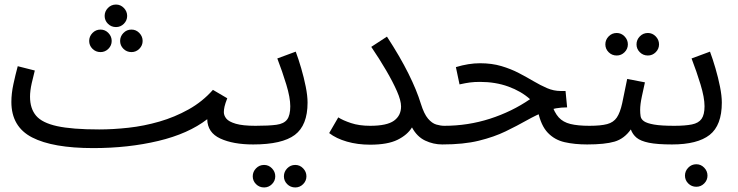

<svg xmlns="http://www.w3.org/2000/svg" viewBox="-20 -630 3243 844"><path d="M390 21 416 -61Q477 -61 545 -68.5Q613 -76 680.5 -95.5Q748 -115 809 -149Q870 -183 916 -235L979 -198Q970 -175 967 -161.5Q964 -148 964 -137Q964 -122 975 -108.5Q986 -95 1016.5 -86Q1047 -77 1103 -77Q1124 -77 1133.5 -65.5Q1143 -54 1143 -38Q1143 -22 1129 -8.5Q1115 5 1093 5Q1005 5 948.5 -21Q892 -47 891 -106Q808 -42 676 -10.5Q544 21 390 21ZM390 21Q212 21 121 -26Q30 -73 30 -182Q30 -219 39 -260.5Q48 -302 58 -339L133 -320Q127 -298 119.5 -264.5Q112 -231 112 -205Q112 -153 138.5 -121.5Q165 -90 231 -75.5Q297 -61 416 -61L436 -11ZM490 -511Q469 -511 454.5 -525.5Q440 -540 440 -560Q440 -580 454.5 -595Q469 -610 490 -610Q510 -610 524.5 -595Q539 -580 539 -560Q539 -540 524.5 -525.5Q510 -511 490 -511ZM422 -401Q401 -401 386.5 -415.5Q372 -430 372 -450Q372 -470 386.5 -485Q401 -500 422 -500Q442 -500 456.5 -485Q471 -470 471 -450Q471 -430 456.5 -415.5Q442 -401 422 -401ZM558 -401Q537 -401 522.5 -415.5Q508 -430 508 -450Q508 -470 522.5 -485Q537 -500 558 -500Q578 -500 592.5 -485Q607 -470 607 -450Q607 -430 592.5 -415.5Q578 -401 558 -401Z M1093 5 1103 -77Q1162 -77 1195 -81.5Q1228 -86 1242 -104.5Q1256 -123 1256 -163Q1256 -201 1238.5 -258.5Q1221 -316 1199 -373L1280 -403Q1292 -371 1304 -330Q1316 -289 1324 -249Q1332 -209 1332 -179Q1332 -79 1276 -37Q1220 5 1093 5ZM1278 194Q1257 194 1242.5 179.5Q1228 165 1228 145Q1228 125 1242.5 110Q1257 95 1278 95Q1298 95 1312.5 110Q1327 125 1327 145Q1327 165 1312.5 179.5Q1298 194 1278 194ZM1141 194Q1120 194 1105.5 179.5Q1091 165 1091 145Q1091 125 1105.5 110Q1120 95 1141 95Q1161 95 1175.5 110Q1190 125 1190 145Q1190 165 1175.5 179.5Q1161 194 1141 194Z M1607 -77Q1681 -77 1712 -99.5Q1743 -122 1743 -162Q1743 -188 1725 -229Q1707 -270 1677.5 -320.5Q1648 -371 1612 -424L1681 -469Q1739 -380 1775.5 -306.5Q1812 -233 1830 -174Q1844 -129 1861.5 -108.5Q1879 -88 1898 -82.5Q1917 -77 1933 -77Q1954 -77 1964 -65.5Q1974 -54 1974 -38Q1974 -22 1960 -8.5Q1946 5 1924 5Q1885 5 1849 -12Q1813 -29 1791 -70Q1771 -37 1727.5 -15.5Q1684 6 1607 6Q1552 6 1505 -7.5Q1458 -21 1427 -45L1467 -114Q1487 -101 1523 -89Q1559 -77 1607 -77Z M2561 5Q2506 5 2462 -5Q2418 -15 2388 -46.5Q2358 -78 2345 -140L2404 -175Q2417 -135 2436 -114Q2455 -93 2487.5 -85Q2520 -77 2571 -77Q2592 -77 2601.5 -65.5Q2611 -54 2611 -38Q2611 -22 2597 -8.5Q2583 5 2561 5ZM1924 5 1933 -77Q2037 -77 2133.5 -108Q2230 -139 2310 -194Q2271 -229 2214.5 -249.5Q2158 -270 2090 -270Q2065 -270 2046 -267.5Q2027 -265 2000 -259L1984 -335Q2040 -352 2090 -352Q2142 -352 2184 -339.5Q2226 -327 2260.5 -309Q2295 -291 2325.5 -273Q2356 -255 2385 -242.5Q2414 -230 2445 -230H2466L2473 -158Q2422 -158 2380 -141.5Q2338 -125 2295.5 -101Q2253 -77 2202.5 -52.5Q2152 -28 2085 -11.5Q2018 5 1924 5Z M2561 5 2571 -77Q2621 -77 2649 -84.5Q2677 -92 2691.5 -113.5Q2706 -135 2715 -176Q2724 -217 2737 -283L2815 -268Q2809 -241 2801.5 -206Q2794 -171 2794 -147Q2794 -132 2796 -119Q2798 -106 2811 -97Q2824 -88 2855 -82.5Q2886 -77 2944 -77Q2965 -77 2974.5 -65.5Q2984 -54 2984 -38Q2984 -22 2970 -8.5Q2956 5 2934 5Q2869 5 2832.5 -2.5Q2796 -10 2778.5 -24.5Q2761 -39 2753 -61Q2724 -20 2681.5 -7.5Q2639 5 2561 5ZM2828 -386Q2807 -386 2792.5 -400.5Q2778 -415 2778 -435Q2778 -455 2792.5 -470Q2807 -485 2828 -485Q2848 -485 2862.5 -470Q2877 -455 2877 -435Q2877 -415 2862.5 -400.5Q2848 -386 2828 -386ZM2691 -386Q2670 -386 2655.5 -400.5Q2641 -415 2641 -435Q2641 -455 2655.5 -470Q2670 -485 2691 -485Q2711 -485 2725.5 -470Q2740 -455 2740 -435Q2740 -415 2725.5 -400.5Q2711 -386 2691 -386Z M2934 5 2944 -77Q2992 -77 3021.5 -83Q3051 -89 3064 -107.5Q3077 -126 3077 -163Q3077 -201 3059.5 -258.5Q3042 -316 3020 -373L3101 -403Q3113 -371 3125 -330Q3137 -289 3145 -249Q3153 -209 3153 -179Q3153 -79 3099.5 -37Q3046 5 2934 5ZM3041 191Q3020 191 3005.5 176.5Q2991 162 2991 142Q2991 122 3005.5 107Q3020 92 3041 92Q3061 92 3075.5 107Q3090 122 3090 142Q3090 162 3075.5 176.5Q3061 191 3041 191Z"/></svg>

Font: Noto IKEA Arabic
Style: Regular
Weight: 400
Designer: Monotype Design Team
Foundry: Monotype Imaging Inc.
Version: Version 1.200